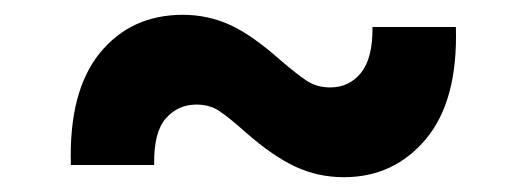

<svg xmlns="http://www.w3.org/2000/svg" viewBox="-20 -423 719 262"><path d="M76.7 -197.8Q73.7 -298.3 116.2 -350.6Q158.7 -402.8 229.5 -402.8Q263.2 -402.8 293.5 -389.2Q323.7 -375.5 362.8 -340.8Q383.8 -322.8 397.9 -313.2Q412.1 -303.7 430.7 -303.7Q456.5 -303.7 472.7 -323.7Q488.8 -343.8 488.3 -386.2H602.1Q605 -285.6 561.3 -233.4Q517.6 -181.2 449.2 -181.2Q413.6 -181.2 382.6 -195.8Q351.6 -210.4 314.9 -242.7Q292.5 -262.7 279.3 -271.5Q266.1 -280.3 248 -280.3Q222.7 -280.3 206.1 -261.2Q189.5 -242.2 190.4 -197.8Z"/></svg>

Font: Inter-Bold
Style: Bold
Weight: 700
Designer: Rasmus Andersson
Foundry: rsms
Version: Version 4.000;git-a52131595